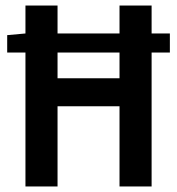

<svg xmlns="http://www.w3.org/2000/svg" viewBox="-20 -674 640 694"><path d="M6 -484V-547L72 -553V-654H188V-553H412V-654H528V-553H594V-484H528V0H412V-290H188V0H72V-484ZM188 -391H412V-484H188Z"/></svg>

Font: Source Code Pro Semibold
Style: Regular
Weight: 600
Monospace: yes
Designer: Paul D. Hunt, Teo Tuominen
Foundry: Adobe Systems Incorporated
Version: Version 2.030;PS 1.000;hotconv 16.6.51;makeotf.lib2.5.65220